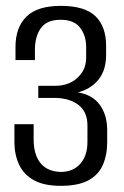

<svg xmlns="http://www.w3.org/2000/svg" viewBox="-20 -614 413 642"><path d="M183.2 7.4Q127.4 7.4 93.3 -11.4Q59.3 -30.3 43.7 -63.7Q28.2 -97.1 28.2 -139.4V-198.8H92.5V-148.1Q92.5 -97.2 115.3 -68.8Q138.1 -40.5 182.6 -39.1Q224.1 -39.1 248.2 -66.1Q272.4 -93.1 272.4 -139.3V-194.1Q272.4 -238.7 243.8 -262Q215.3 -285.2 166.2 -286.6H108V-327.2H166.5Q189.9 -327.2 210.6 -335.6Q231.3 -344 245 -360.1Q257.3 -373.2 262.7 -388.8Q268.1 -404.5 268.1 -422.3V-456.9Q268.1 -494.6 247.9 -521.3Q227.6 -547.9 182.6 -547.9Q136.7 -547.9 116.7 -520Q96.8 -492 96.8 -448.1V-413.2H31.8V-456.8Q31.8 -522.4 68.4 -558.4Q105 -594.4 183.2 -594.4Q263.4 -594.4 299.1 -559.9Q334.8 -525.3 334.8 -460.9V-430.9Q334.8 -378.8 308.8 -347.2Q282.7 -315.7 240.4 -305.1Q289.1 -297.3 313.7 -263.4Q338.4 -229.6 338.4 -178.6V-139.4Q338.4 -95.4 323.7 -62.1Q308.9 -28.8 275 -10.7Q241 7.4 183.2 7.4Z"/></svg>

Font: Alumni Sans SC Thin
Style: Regular
Weight: 100
Designer: Robert E. Leuschke
Foundry: Robert E. Leuschke
Version: Version 1.018